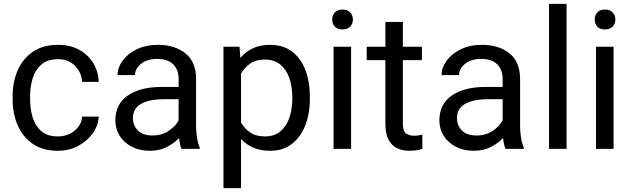

<svg xmlns="http://www.w3.org/2000/svg" viewBox="-20 -770 3269 993"><path d="M280.3 -64.5Q328.6 -64.5 365 -93.5Q401.4 -122.6 404.8 -167H490.7Q488.3 -120.1 459.2 -79.8Q430.2 -39.6 383.3 -14.9Q336.4 9.8 280.3 9.8Q200.7 9.8 148.7 -26.6Q96.7 -63 71 -123Q45.4 -183.1 45.4 -253.9V-274.4Q45.4 -345.2 71 -405.3Q96.7 -465.3 148.9 -501.7Q201.2 -538.1 280.3 -538.1Q342.3 -538.1 388.7 -512.9Q435.1 -487.8 461.7 -444.6Q488.3 -401.4 490.7 -346.7H404.8Q401.4 -395.5 367.9 -429.7Q334.5 -463.9 280.3 -463.9Q224.6 -463.9 193.1 -435.5Q161.6 -407.2 148.7 -363.8Q135.7 -320.3 135.7 -274.4V-253.9Q135.7 -207.5 148.4 -164.1Q161.1 -120.6 192.6 -92.5Q224.1 -64.5 280.3 -64.5Z M918.5 0Q914.1 -9.8 910.9 -24.7Q907.7 -39.6 905.8 -55.7Q880.4 -28.8 842.3 -9.5Q804.2 9.8 755.4 9.8Q701.7 9.8 661.4 -11.2Q621.1 -32.2 598.9 -67.6Q576.7 -103 576.7 -147Q576.7 -231.9 641.1 -276.1Q705.6 -320.3 814.5 -320.3H903.8V-362.3Q903.8 -409.2 875.7 -437.3Q847.7 -465.3 792.5 -465.3Q741.2 -465.3 709.7 -440.2Q678.2 -415 678.2 -381.8H587.9Q587.9 -419.9 613.8 -455.8Q639.6 -491.7 686.8 -514.9Q733.9 -538.1 797.9 -538.1Q883.8 -538.1 939 -494.1Q994.1 -450.2 994.1 -361.3V-115.2Q994.1 -88.9 998.8 -59.1Q1003.4 -29.3 1012.7 -7.8V0ZM768.6 -69.3Q817.4 -69.3 853.3 -93.8Q889.2 -118.2 903.8 -147.9V-256.8H829.1Q751.5 -256.8 709.5 -232.7Q667.5 -208.5 667.5 -159.2Q667.5 -121.6 692.9 -95.5Q718.3 -69.3 768.6 -69.3Z M1582.5 -268.6V-258.3Q1582.5 -181.2 1558.6 -120.6Q1534.7 -60.1 1488.8 -25.1Q1442.9 9.8 1377.4 9.8Q1328.6 9.8 1291 -6.1Q1253.4 -22 1226.6 -51.3V203.1H1135.7V-528.3H1218.8L1223.1 -470.2Q1250 -502.9 1288.1 -520.5Q1326.2 -538.1 1376 -538.1Q1442.9 -538.1 1488.8 -504.4Q1534.7 -470.7 1558.6 -409.9Q1582.5 -349.1 1582.5 -268.6ZM1491.7 -258.3V-268.6Q1491.7 -321.3 1476.8 -365.2Q1461.9 -409.2 1430.4 -435.5Q1398.9 -461.9 1349.6 -461.9Q1303.7 -461.9 1273.9 -441.2Q1244.1 -420.4 1226.6 -389.2V-136.2Q1244.6 -105 1274.2 -84.7Q1303.7 -64.5 1350.6 -64.5Q1399.4 -64.5 1430.7 -91.1Q1461.9 -117.7 1476.8 -161.9Q1491.7 -206.1 1491.7 -258.3Z M1698.2 -668.5Q1698.2 -690.4 1711.7 -705.6Q1725.1 -720.7 1751.5 -720.7Q1777.3 -720.7 1791.3 -705.6Q1805.2 -690.4 1805.2 -668.5Q1805.2 -647.5 1791.3 -632.6Q1777.3 -617.7 1751.5 -617.7Q1725.1 -617.7 1711.7 -632.6Q1698.2 -647.5 1698.2 -668.5ZM1795.9 -528.3V0H1705.1V-528.3Z M2162.1 -528.3V-459H2063.5V-130.9Q2063.5 -90.3 2081.3 -79.1Q2099.1 -67.9 2121.6 -67.9Q2132.8 -67.9 2145.3 -70.1Q2157.7 -72.3 2164.1 -73.7L2164.6 0Q2153.8 3.4 2136.5 6.6Q2119.1 9.8 2094.7 9.8Q2061.5 9.8 2033.7 -3.4Q2005.9 -16.6 1989.5 -47.6Q1973.1 -78.6 1973.1 -131.3V-459H1876.5V-528.3H1973.1V-656.7H2063.5V-528.3Z M2594.2 0Q2589.8 -9.8 2586.7 -24.7Q2583.5 -39.6 2581.5 -55.7Q2556.2 -28.8 2518.1 -9.5Q2480 9.8 2431.2 9.8Q2377.4 9.8 2337.2 -11.2Q2296.9 -32.2 2274.7 -67.6Q2252.4 -103 2252.4 -147Q2252.4 -231.9 2316.9 -276.1Q2381.3 -320.3 2490.2 -320.3H2579.6V-362.3Q2579.6 -409.2 2551.5 -437.3Q2523.4 -465.3 2468.3 -465.3Q2417 -465.3 2385.5 -440.2Q2354 -415 2354 -381.8H2263.7Q2263.7 -419.9 2289.6 -455.8Q2315.4 -491.7 2362.5 -514.9Q2409.7 -538.1 2473.6 -538.1Q2559.6 -538.1 2614.7 -494.1Q2669.9 -450.2 2669.9 -361.3V-115.2Q2669.9 -88.9 2674.6 -59.1Q2679.2 -29.3 2688.5 -7.8V0ZM2444.3 -69.3Q2493.2 -69.3 2529.1 -93.8Q2564.9 -118.2 2579.6 -147.9V-256.8H2504.9Q2427.2 -256.8 2385.3 -232.7Q2343.3 -208.5 2343.3 -159.2Q2343.3 -121.6 2368.7 -95.5Q2394 -69.3 2444.3 -69.3Z M2910.2 -750V0H2819.3V-750Z M3055.7 -668.5Q3055.7 -690.4 3069.1 -705.6Q3082.5 -720.7 3108.9 -720.7Q3134.8 -720.7 3148.7 -705.6Q3162.6 -690.4 3162.6 -668.5Q3162.6 -647.5 3148.7 -632.6Q3134.8 -617.7 3108.9 -617.7Q3082.5 -617.7 3069.1 -632.6Q3055.7 -647.5 3055.7 -668.5ZM3153.3 -528.3V0H3062.5V-528.3Z"/></svg>

Font: Vazirmatn RD FD
Style: Regular
Weight: 400
Designer: Saber Rastikerdar
Foundry: Saber Rastikerdar
Version: Version 33.003